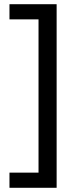

<svg xmlns="http://www.w3.org/2000/svg" viewBox="-20 -734 369 912"><path d="M25 86H163V-642H25V-714H249V158H25Z"/></svg>

Font: Noto Sans Kaithi
Style: Regular
Weight: 400
Designer: Monotype Design Team
Foundry: Monotype Imaging Inc.
Version: Version 2.005; ttfautohint (v1.8.4.7-5d5b)